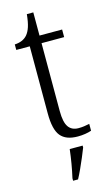

<svg xmlns="http://www.w3.org/2000/svg" viewBox="-133 -706 566 976"><g transform="rotate(-15 150.0 -218.5)"><path d="M206 10Q144 10 116 -24Q88 -58 88 -143V-496H17V-525Q60 -527 83 -553Q96 -568 104 -592.5Q112 -617 116 -658H150V-536H269V-496H150V-139Q150 -80 167.5 -55Q185 -30 220 -30Q237 -30 250 -32Q263 -34 278 -37V-1Q264 4 245 7Q226 10 206 10ZM124 208Q132 173 138.5 135Q145 97 149 61H217V71Q209 92 197.5 119Q186 146 173.5 173.5Q161 201 150 221H124Z"/></g></svg>

Font: Noto Serif Tamil SemiCondensed Light
Style: Italic
Weight: 300
Width: 4
Italic angle: -12°
Designer: Indian Type Foundry, Tom Grace, and the Monotype Design Team
Foundry: Monotype Imaging Inc.
Version: Version 2.003; ttfautohint (v1.8.4.7-5d5b)